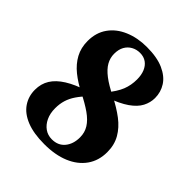

<svg xmlns="http://www.w3.org/2000/svg" viewBox="-185 -765 898 898"><g transform="rotate(45 264.5 -315.5)"><path d="M252 15Q181 15 134 -4Q87 -23 64 -57Q41 -91 41 -134Q41 -174 60 -204.5Q79 -235 118 -259.5Q157 -284 217 -303V-311L241 -291Q216 -265 200 -241.5Q184 -218 176.5 -193.5Q169 -169 169 -140Q169 -106 181 -80.5Q193 -55 213.5 -40.5Q234 -26 261 -26Q302 -26 325 -54Q348 -82 348 -126Q348 -158 332 -183.5Q316 -209 284 -231.5Q252 -254 204 -278Q160 -300 126 -327.5Q92 -355 73 -390Q54 -425 54 -470Q54 -525 82 -564.5Q110 -604 159.5 -625Q209 -646 270 -646Q338 -646 381.5 -626.5Q425 -607 445.5 -575Q466 -543 466 -504Q466 -474 451.5 -446Q437 -418 402 -393.5Q367 -369 305 -347V-340L283 -358Q319 -402 332 -435Q345 -468 345 -506Q345 -535 336 -557Q327 -579 309.5 -591.5Q292 -604 267 -604Q244 -604 225 -593.5Q206 -583 195 -563.5Q184 -544 184 -515Q184 -488 197.5 -464Q211 -440 241 -417Q271 -394 320 -370Q370 -345 407.5 -316.5Q445 -288 466 -251.5Q487 -215 487 -167Q487 -111 458 -70Q429 -29 376.5 -7Q324 15 252 15Z"/></g></svg>

Font: Source Serif 4 36pt
Style: Bold
Weight: 700
Designer: Frank Grießhammer
Foundry: Adobe Systems Incorporated
Version: Version 4.004;hotconv 1.0.116;makeotfexe 2.5.65601